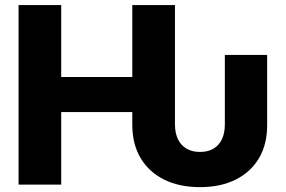

<svg xmlns="http://www.w3.org/2000/svg" viewBox="-20 -748 1157 778"><path d="M790.5 10.3Q706.5 10.3 645 -20.3Q583.5 -50.8 549.8 -107.4Q516.1 -164.1 516.1 -242.7V-293.9H228V0H55.2V-727.5H228V-436H516.1V-727.5H689V-244.1Q689 -208.5 701.2 -183.6Q713.4 -158.7 736.1 -145.5Q758.8 -132.3 790.5 -132.3Q822.3 -132.3 844.7 -145.5Q867.2 -158.7 879.2 -183.6Q891.1 -208.5 891.1 -244.1V-525.4H1062.5V-242.7Q1063 -163.6 1029.5 -107.2Q996.1 -50.8 935.1 -20.3Q874 10.3 790.5 10.3Z"/></svg>

Font: Inter 17pt ExtraBold
Style: Regular
Weight: 800
Version: Version 4.001;git-66647c0bb